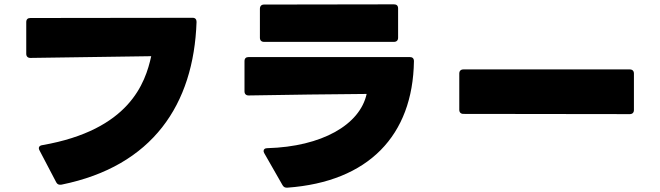

<svg xmlns="http://www.w3.org/2000/svg" viewBox="-20 -802 3040 885"><path d="M264 49C683 -36 873 -320 886 -701C886 -713 880 -720 868 -720L120 -719C108 -719 101 -713 101 -700V-554C101 -542 108 -535 120 -535C271 -537 509 -541 677 -543C650 -420 577 -203 175 -133C161 -131 155 -122 162 -109L239 38C244 48 252 51 264 49Z M1197 -609H1796C1808 -609 1815 -616 1815 -628V-763C1815 -776 1808 -782 1796 -782L1197 -781C1185 -781 1178 -774 1178 -761V-628C1178 -616 1185 -609 1197 -609ZM1305 63C1678 36 1883 -177 1888 -520C1888 -533 1881 -539 1869 -539H1126C1114 -539 1107 -533 1107 -520V-381C1107 -369 1114 -362 1126 -362C1303 -365 1511 -368 1670 -369C1639 -227 1464 -126 1212 -119C1201 -119 1195 -114 1195 -106C1195 -103 1196 -100 1198 -96L1282 51C1287 60 1294 64 1305 63Z M2116 -277 2883 -276C2895 -276 2902 -283 2902 -295V-463C2902 -475 2895 -482 2883 -482H2116C2104 -482 2097 -475 2097 -463V-296C2097 -284 2104 -277 2116 -277Z"/></svg>

Font: LINE Seed JP App_OTF ExtraBold
Style: Regular
Weight: 800
Designer: LINE & Fontrix & Fontworks
Version: Version 1.013